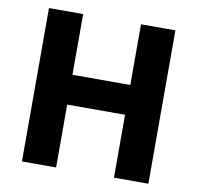

<svg xmlns="http://www.w3.org/2000/svg" viewBox="-78 -781 888 863"><g transform="rotate(10 365.5 -350.0)"><path d="M77 0H233V-287H497V0H654V-700H497V-423H233V-700H77Z"/></g></svg>

Font: Fixel Display Bold
Style: Bold
Weight: 700
Designer: AlfaBravo + MacPaw
Foundry: Kyrylo Tkachov, Marchela Mozhyna, Serhii Makarenko, Maria Weinstein, Zakhar Kryvoshyya
Version: Version 1.211